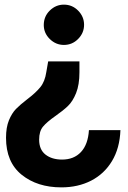

<svg xmlns="http://www.w3.org/2000/svg" viewBox="-20 -596 553 829"><path d="M343 -489Q343 -454 317.5 -428Q292 -402 256 -402Q221 -402 195 -427.5Q169 -453 169 -488Q169 -525 195 -550.5Q221 -576 256 -576Q292 -576 317.5 -550Q343 -524 343 -489ZM323 -284Q323 -230 308.5 -194Q294 -158 273 -138Q252 -118 219 -95Q182 -69 165.5 -49Q149 -29 149 7Q149 50 176.5 71.5Q204 93 248 93Q299 93 329.5 60.5Q360 28 364 -34H500Q497 44 463.5 99.5Q430 155 373.5 184Q317 213 245 213Q141 213 73.5 158.5Q6 104 6 -1Q6 -46 18.5 -76.5Q31 -107 49 -125.5Q67 -144 97 -167Q134 -195 154 -219.5Q174 -244 180 -285L188 -331H323Z"/></svg>

Font: Open Sauce Sans ExtraBold
Style: Regular
Weight: 800
Designer: Alfredo Marco Pradil
Foundry: Creative Sauce Fz LLC
Version: Version 1.477